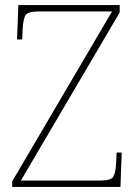

<svg xmlns="http://www.w3.org/2000/svg" viewBox="-20 -734 538 754"><path d="M28 0V-22L420 -689H130Q91 -689 81 -675Q71 -661 69 -620L67 -579H47L52 -714H450V-685L62 -25H375Q414 -25 424 -39Q434 -53 436 -93L438 -135H458L453 0Z"/></svg>

Font: Noto Serif Tamil Thin
Style: Regular
Weight: 100
Designer: Indian Type Foundry, Tom Grace, and the Monotype Design Team
Foundry: Monotype Imaging Inc.
Version: Version 2.004; ttfautohint (v1.8.4.7-5d5b)